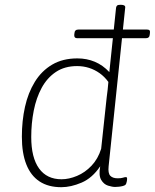

<svg xmlns="http://www.w3.org/2000/svg" viewBox="-20 -772 644 799"><path d="M301 -613Q288 -613 289 -627L290 -635Q291 -649 306 -649H592Q599 -649 602 -646Q605 -643 604 -635L603 -627Q602 -613 587 -613ZM235 7Q181 7 144.5 -17Q108 -41 89.5 -88Q71 -135 71 -203Q71 -269 84 -327.5Q97 -386 125 -431.5Q153 -477 197 -503Q241 -529 302 -529Q341 -529 374.5 -515Q408 -501 435 -472L463 -740Q464 -746 467.5 -749Q471 -752 480 -752H484Q493 -752 497.5 -749Q502 -746 501 -740L432 -80Q429 -51 439 -40.5Q449 -30 470 -30Q484 -30 491.5 -32.5Q499 -35 504 -35Q507 -35 508 -33Q509 -31 509 -28Q509 -24 508 -18.5Q507 -13 505.5 -9Q504 -5 502 -3Q499 0 491.5 2Q484 4 475 5Q466 6 459 6Q447 6 429.5 0.5Q412 -5 401 -23.5Q390 -42 397 -80Q364 -31 319.5 -12Q275 7 235 7ZM236 -26Q267 -26 300.5 -40Q334 -54 361 -82.5Q388 -111 401 -153L424 -367Q426 -383 428 -399Q430 -415 431 -431Q415 -453 394.5 -467.5Q374 -482 350.5 -489.5Q327 -497 301 -497Q249 -497 212.5 -472.5Q176 -448 153.5 -406.5Q131 -365 120.5 -312Q110 -259 110 -202Q110 -116 142.5 -71Q175 -26 236 -26Z"/></svg>

Font: Asap Thin
Style: Italic
Weight: 250
Italic angle: -6°
Designer: Pablo Cosgaya
Foundry: Omnibus-Type
Version: Version 3.001